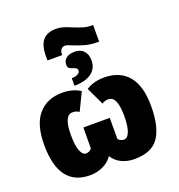

<svg xmlns="http://www.w3.org/2000/svg" viewBox="-168 -1111 1177 1260"><g transform="rotate(-20 420.5 -481.0)"><path d="M470 -942Q508 -927 534.5 -919Q561 -911 592 -911H601V-795H594Q545 -795 507 -805Q469 -815 428 -832Q395 -847 381 -847Q362 -847 352 -833Q342 -819 343 -795H240V-825Q240 -899 270 -935Q300 -971 364 -971Q390 -971 414 -963.5Q438 -956 470 -942ZM512 -697Q512 -641 470 -610Q428 -579 350 -578V-631Q378 -631 393.5 -640.5Q409 -650 409 -662Q409 -675 401.5 -680.5Q394 -686 380 -690Q363 -695 354.5 -702Q346 -709 346 -728Q346 -754 367 -771Q388 -788 427 -788Q467 -788 489.5 -763.5Q512 -739 512 -697ZM30 -281Q30 -424 91 -493.5Q152 -563 257 -563Q331 -563 383 -529L323 -405Q305 -419 277 -419Q217 -419 217 -282Q217 -207 232 -171Q247 -135 269 -135Q282 -135 291.5 -139.5Q301 -144 310 -154L311 -301H495V-154Q501 -145 512.5 -140Q524 -135 536 -135Q560 -135 574.5 -172Q589 -209 589 -282Q589 -419 528 -419Q501 -419 483 -405L424 -529Q477 -563 549 -563Q658 -563 717.5 -493.5Q777 -424 777 -281Q777 -137 727.5 -64Q678 9 557 9Q509 9 469 -9.5Q429 -28 404 -67Q379 -30 337 -10.5Q295 9 247 9Q30 9 30 -281Z"/></g></svg>

Font: Noto Sans Display Black Narrow
Style: Regular
Weight: 900
Width: 4
Designer: Monotype Design team
Foundry: Monotype Imaging Inc.
Version: Version 1.000